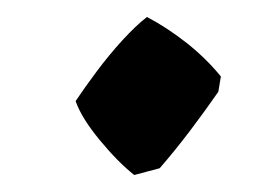

<svg xmlns="http://www.w3.org/2000/svg" viewBox="-20 -453 320 226"><path d="M138 -247Q119 -262 97.5 -288Q76 -314 69 -334Q79 -349 93.5 -368.5Q108 -388 124 -405.5Q140 -423 153 -433Q176 -421 199 -403Q222 -385 240 -363L237 -345Q221 -322 204 -299.5Q187 -277 168 -255Z"/></svg>

Font: Labrada ExtraBold
Style: Italic
Weight: 800
Italic angle: -7°
Designer: Mercedes Jáuregui
Foundry: Omnibus-Type Team
Version: Version 1.000; ttfautohint (v1.8.4.7-5d5b)